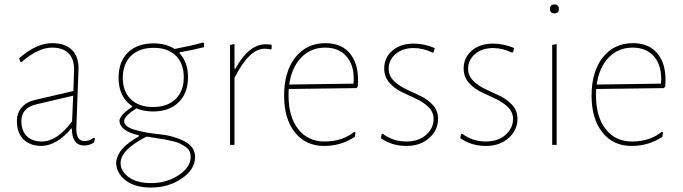

<svg xmlns="http://www.w3.org/2000/svg" viewBox="-20 -651 3069 863"><path d="M215 -457Q272 -457 302.5 -427.5Q333 -398 333 -344Q333 -332 328 -209Q323 -86 323 -73Q323 -17 359 -17Q383 -17 401 -32L407 -29L403 -11Q383 3 358 3Q304 3 303 -73H300Q236 2 169 5Q115 5 85.5 -24.5Q56 -54 56 -107Q56 -143 77.5 -168Q99 -193 138 -202L310 -242L313 -340Q313 -387 287.5 -412Q262 -437 214 -437Q151 -437 77 -372L71 -374L66 -389Q143 -457 215 -457ZM309 -221 143 -182Q76 -166 76 -107Q76 -64 100 -39.5Q124 -15 168 -15Q237 -15 304 -106Z M671 -456Q726 -456 765 -431Q839 -445 893 -460L897 -457V-439Q850 -427 788 -416L786 -413Q825 -372 825 -304Q825 -233 783 -191.5Q741 -150 668 -150Q626 -150 593 -164Q538 -129 538 -107Q538 -81 588 -67Q638 -53 697.5 -47.5Q757 -42 807 -17Q857 8 857 55Q857 110 797.5 151Q738 192 658 192Q587 192 544.5 159.5Q502 127 502 77Q507 43 531 16.5Q555 -10 604 -38V-43Q517 -62 517 -111Q522 -136 574 -171V-174Q513 -215 513 -301Q513 -374 555 -415Q597 -456 671 -456ZM671 -436Q606 -436 569 -400Q532 -364 532 -301Q532 -240 568 -205Q604 -170 668 -170Q732 -170 769 -205.5Q806 -241 806 -304Q806 -366 770 -401Q734 -436 671 -436ZM522 82Q522 119 559 145.5Q596 172 658 172Q730 172 783.5 136Q837 100 837 55Q837 40 831.5 28.5Q826 17 813 8.5Q800 0 788.5 -6Q777 -12 754 -17Q731 -22 718.5 -24.5Q706 -27 678 -31Q650 -35 639 -37Q522 22 522 82Z M1034 -453V-342H1038Q1098 -452 1174 -452Q1187 -452 1201 -450V-431L1196 -429Q1181 -432 1169 -432Q1100 -432 1034 -301V0H1014V-449Z M1437 5Q1354 5 1305.5 -56Q1257 -117 1257 -221Q1257 -329 1307.5 -393Q1358 -457 1443 -457Q1519 -457 1557.5 -405Q1596 -353 1588 -262L1582 -255L1278 -251Q1277 -242 1277 -221Q1277 -126 1320.5 -70.5Q1364 -15 1439 -15Q1518 -15 1572 -58L1578 -56L1575 -36Q1513 5 1437 5ZM1442 -437Q1377 -437 1334 -392.5Q1291 -348 1280 -271L1569 -275L1570 -296Q1570 -362 1535.5 -399.5Q1501 -437 1442 -437Z M1840 -455Q1886 -455 1934 -435L1929 -416L1923 -415Q1882 -435 1839 -435Q1789 -435 1758 -408Q1727 -381 1727 -342Q1727 -311 1750 -288Q1773 -265 1805.5 -250Q1838 -235 1870.5 -219.5Q1903 -204 1926 -178.5Q1949 -153 1949 -117Q1949 -66 1909 -30.5Q1869 5 1807 5Q1741 5 1692 -30L1695 -47L1700 -50Q1747 -15 1806 -15Q1862 -15 1895.5 -45Q1929 -75 1929 -116Q1929 -147 1906 -169.5Q1883 -192 1850.5 -207Q1818 -222 1785.5 -237.5Q1753 -253 1730 -279.5Q1707 -306 1707 -343Q1707 -392 1743.5 -423.5Q1780 -455 1840 -455Z M2197 -455Q2243 -455 2291 -435L2286 -416L2280 -415Q2239 -435 2196 -435Q2146 -435 2115 -408Q2084 -381 2084 -342Q2084 -311 2107 -288Q2130 -265 2162.5 -250Q2195 -235 2227.5 -219.5Q2260 -204 2283 -178.5Q2306 -153 2306 -117Q2306 -66 2266 -30.5Q2226 5 2164 5Q2098 5 2049 -30L2052 -47L2057 -50Q2104 -15 2163 -15Q2219 -15 2252.5 -45Q2286 -75 2286 -116Q2286 -147 2263 -169.5Q2240 -192 2207.5 -207Q2175 -222 2142.5 -237.5Q2110 -253 2087 -279.5Q2064 -306 2064 -343Q2064 -392 2100.5 -423.5Q2137 -455 2197 -455Z M2452 -611Q2452 -631 2472 -631Q2492 -631 2492 -611Q2492 -591 2472 -591Q2452 -591 2452 -611ZM2462 0V-449L2482 -453V0Z M2819 5Q2736 5 2687.5 -56Q2639 -117 2639 -221Q2639 -329 2689.5 -393Q2740 -457 2825 -457Q2901 -457 2939.5 -405Q2978 -353 2970 -262L2964 -255L2660 -251Q2659 -242 2659 -221Q2659 -126 2702.5 -70.5Q2746 -15 2821 -15Q2900 -15 2954 -58L2960 -56L2957 -36Q2895 5 2819 5ZM2824 -437Q2759 -437 2716 -392.5Q2673 -348 2662 -271L2951 -275L2952 -296Q2952 -362 2917.5 -399.5Q2883 -437 2824 -437Z"/></svg>

Font: Alegreya Sans SC Thin
Style: Regular
Weight: 100
Designer: Juan Pablo del Peral
Foundry: Huerta Tipografica
Version: Version 2.007